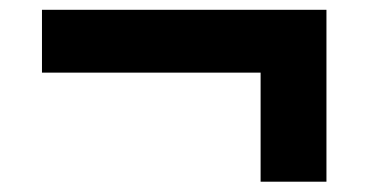

<svg xmlns="http://www.w3.org/2000/svg" viewBox="-20 -462 730 382"><path d="M498.5 -100.5V-317.5H63.5V-442.5H629.5V-100.5Z"/></svg>

Font: Encode Sans SemiExpanded
Style: Bold
Weight: 700
Width: 6
Designer: Multiple Designers
Foundry: Impallari Type
Version: Version 3.002